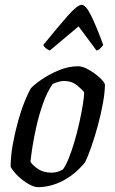

<svg xmlns="http://www.w3.org/2000/svg" viewBox="-20 -774 474 794"><path d="M136 0Q122 0 100 -12Q78 -24 57 -43.5Q36 -63 24 -84Q24 -128 33 -177.5Q42 -227 55 -273.5Q68 -320 82.5 -355.5Q97 -391 107 -408Q120 -423 151 -444.5Q182 -466 222.5 -483Q263 -500 303 -500Q322 -500 346.5 -486Q371 -472 390.5 -454.5Q410 -437 414 -425Q414 -394 406 -349Q398 -304 385 -256Q372 -208 357.5 -166.5Q343 -125 331 -102Q291 -53 240 -26.5Q189 0 136 0ZM193 -60Q206 -60 216.5 -63Q227 -66 240 -73Q251 -87 263.5 -117.5Q276 -148 287.5 -187Q299 -226 308 -266.5Q317 -307 322.5 -340.5Q328 -374 328 -393Q311 -412 292.5 -425.5Q274 -439 245 -439Q233 -439 222.5 -436Q212 -433 198 -427Q175 -394 158.5 -347.5Q142 -301 131 -253Q120 -205 114 -165.5Q108 -126 106 -105Q115 -90 137.5 -75Q160 -60 193 -60ZM186 -565Q176 -569 168.5 -575.5Q161 -582 159 -588Q220 -663 260 -708.5Q300 -754 318 -754Q335 -754 357.5 -708Q380 -662 407 -588Q402 -582 396 -575Q390 -568 379 -565L305 -665Z"/></svg>

Font: Texturina 72pt 72pt Medium
Style: Italic
Weight: 500
Italic angle: -11°
Designer: Guillermo Torres Carreño
Foundry: Omnibus-Type
Version: Version 1.002; ttfautohint (v1.8.3)